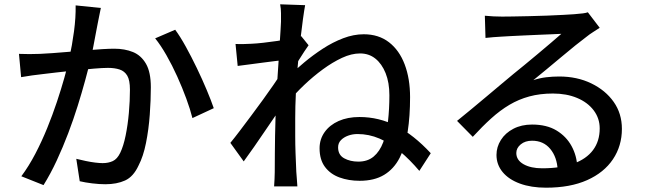

<svg xmlns="http://www.w3.org/2000/svg" viewBox="-20 -821 3040 891"><path d="M448 -784Q445 -769 441 -750Q437 -731 434 -715Q430 -695 424.5 -665.5Q419 -636 413 -604.5Q407 -573 400 -544Q390 -502 375 -447Q360 -392 340.5 -329.5Q321 -267 296.5 -202.5Q272 -138 243.5 -76.5Q215 -15 182 38L79 -3Q114 -50 144 -107.5Q174 -165 199 -226.5Q224 -288 244 -348Q264 -408 278.5 -459.5Q293 -511 301 -548Q315 -612 323.5 -676Q332 -740 331 -796ZM793 -683Q816 -652 842 -605Q868 -558 893.5 -505Q919 -452 939.5 -403Q960 -354 972 -319L873 -273Q863 -313 844.5 -363.5Q826 -414 802.5 -466Q779 -518 752.5 -564.5Q726 -611 700 -643ZM68 -571Q93 -570 116.5 -570Q140 -570 165 -571Q189 -572 224 -574.5Q259 -577 299.5 -580.5Q340 -584 380.5 -587.5Q421 -591 455 -593Q489 -595 510 -595Q559 -595 597 -579.5Q635 -564 657.5 -525Q680 -486 680 -416Q680 -357 675 -288.5Q670 -220 657.5 -157.5Q645 -95 623 -53Q599 -1 560.5 16.5Q522 34 469 34Q441 34 408 30Q375 26 350 20L334 -84Q354 -79 377.5 -74Q401 -69 422 -66.5Q443 -64 456 -64Q483 -64 503.5 -73.5Q524 -83 538 -112Q553 -143 563 -192Q573 -241 578 -297Q583 -353 583 -405Q583 -449 570.5 -470Q558 -491 535 -498.5Q512 -506 481 -506Q457 -506 415.5 -502.5Q374 -499 327 -494Q280 -489 240 -484.5Q200 -480 177 -477Q158 -475 128.5 -471Q99 -467 78 -463Z M1926 -28Q1882 -80 1836 -118.5Q1790 -157 1741 -178Q1692 -199 1639 -199Q1616 -199 1595.5 -191.5Q1575 -184 1562 -170.5Q1549 -157 1549 -137Q1549 -102 1577 -86.5Q1605 -71 1643 -71Q1686 -71 1714 -94.5Q1742 -118 1758 -160Q1774 -202 1780.5 -258.5Q1787 -315 1787 -379Q1787 -438 1769.5 -481.5Q1752 -525 1722 -549Q1692 -573 1651 -573Q1611 -573 1567 -552.5Q1523 -532 1478 -499Q1433 -466 1392 -427Q1351 -388 1319 -349L1321 -468Q1352 -498 1392 -531.5Q1432 -565 1478 -595Q1524 -625 1572.5 -643.5Q1621 -662 1668 -662Q1737 -662 1785 -625Q1833 -588 1858 -522Q1883 -456 1883 -370Q1883 -282 1872 -211Q1861 -140 1834.5 -88.5Q1808 -37 1762.5 -9.5Q1717 18 1649 18Q1598 18 1555.5 2.5Q1513 -13 1488 -46.5Q1463 -80 1463 -133Q1463 -175 1486.5 -208Q1510 -241 1551.5 -259.5Q1593 -278 1648 -278Q1739 -278 1819.5 -236.5Q1900 -195 1979 -110ZM1294 -542Q1281 -541 1256 -537.5Q1231 -534 1201 -530.5Q1171 -527 1140.5 -522.5Q1110 -518 1083 -515L1073 -617Q1092 -616 1109 -616.5Q1126 -617 1148 -618Q1170 -619 1201.5 -622.5Q1233 -626 1267 -631Q1301 -636 1331 -641.5Q1361 -647 1378 -653L1412 -611Q1403 -599 1391.5 -581Q1380 -563 1368.5 -545Q1357 -527 1349 -513L1306 -355Q1289 -329 1264.5 -293.5Q1240 -258 1213 -218Q1186 -178 1159.5 -140Q1133 -102 1111 -72L1049 -158Q1068 -181 1093 -214Q1118 -247 1146 -284.5Q1174 -322 1200.5 -358.5Q1227 -395 1249 -427Q1271 -459 1284 -480L1287 -520ZM1284 -720Q1284 -739 1284 -760Q1284 -781 1280 -801L1396 -797Q1392 -776 1386 -733Q1380 -690 1373.5 -633Q1367 -576 1361.5 -513Q1356 -450 1353 -388Q1350 -326 1350 -273Q1350 -230 1350 -190Q1350 -150 1351.5 -110Q1353 -70 1355 -24Q1356 -11 1357.5 8.5Q1359 28 1360 44H1252Q1253 31 1254 10.5Q1255 -10 1255 -22Q1255 -70 1255.5 -109.5Q1256 -149 1256.5 -191.5Q1257 -234 1259 -292Q1259 -315 1261 -352Q1263 -389 1266 -434Q1269 -479 1272 -525Q1275 -571 1277.5 -612Q1280 -653 1282 -682Q1284 -711 1284 -720Z M2230 -748Q2249 -746 2270.5 -745Q2292 -744 2310 -744Q2325 -744 2358.5 -744.5Q2392 -745 2434.5 -746Q2477 -747 2519 -748.5Q2561 -750 2594.5 -752Q2628 -754 2644 -755Q2671 -757 2685.5 -759Q2700 -761 2708 -764L2763 -692Q2748 -682 2732 -672Q2716 -662 2700 -649Q2681 -635 2650.5 -610.5Q2620 -586 2585 -556.5Q2550 -527 2516 -499Q2482 -471 2455 -449Q2485 -459 2515 -462.5Q2545 -466 2575 -466Q2658 -466 2724 -434Q2790 -402 2828 -348Q2866 -294 2866 -223Q2866 -144 2824.5 -82Q2783 -20 2704.5 15Q2626 50 2514 50Q2445 50 2393 31Q2341 12 2312.5 -22.5Q2284 -57 2284 -102Q2284 -139 2304.5 -171.5Q2325 -204 2362.5 -223.5Q2400 -243 2449 -243Q2517 -243 2562.5 -215.5Q2608 -188 2632.5 -143Q2657 -98 2659 -45L2568 -32Q2565 -92 2533.5 -130Q2502 -168 2449 -168Q2417 -168 2396.5 -151Q2376 -134 2376 -111Q2376 -78 2409.5 -59Q2443 -40 2496 -40Q2581 -40 2641 -61.5Q2701 -83 2732 -124.5Q2763 -166 2763 -225Q2763 -272 2735 -309Q2707 -346 2658 -366.5Q2609 -387 2546 -387Q2486 -387 2436.5 -373.5Q2387 -360 2344 -334.5Q2301 -309 2259.5 -271.5Q2218 -234 2174 -186L2101 -260Q2131 -284 2167 -314Q2203 -344 2239.5 -374.5Q2276 -405 2308.5 -432.5Q2341 -460 2363 -478Q2384 -495 2414 -519.5Q2444 -544 2476 -571Q2508 -598 2537 -622.5Q2566 -647 2585 -664Q2569 -663 2541 -662Q2513 -661 2479.5 -659.5Q2446 -658 2412 -656.5Q2378 -655 2350 -653.5Q2322 -652 2307 -651Q2289 -650 2269.5 -648.5Q2250 -647 2233 -645Z"/></svg>

Font: Noto Sans JP Thin Medium
Style: Regular
Weight: 500
Version: Version 2.004-H2;hotconv 1.0.118;makeotfexe 2.5.65603